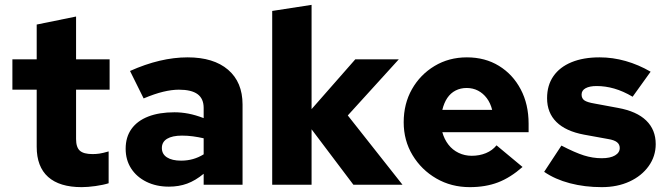

<svg xmlns="http://www.w3.org/2000/svg" viewBox="-20 -760 2749 790"><path d="M316 10Q225 10 178 -32Q131 -74 131 -156V-391H31V-516H131V-659L293 -692V-516H431V-391H293V-188Q293 -154 308.5 -140Q324 -126 361 -126Q375 -126 389 -128Q403 -130 427 -137V-6Q405 1 373 5.5Q341 10 316 10Z M675 8Q623 8 582.5 -12Q542 -32 519.5 -67Q497 -102 497 -148Q497 -196 521 -229.5Q545 -263 590 -280.5Q635 -298 698 -298Q726 -298 755 -292.5Q784 -287 818 -274V-316Q818 -354 793 -372.5Q768 -391 716 -391Q687 -391 651.5 -382.5Q616 -374 571 -355L515 -468Q640 -524 752 -524Q859 -524 918.5 -473Q978 -422 978 -330V0H818V-45Q784 -17 750 -4.5Q716 8 675 8ZM646 -151Q646 -126 667 -112.5Q688 -99 725 -99Q751 -99 774 -105.5Q797 -112 818 -125V-191Q796 -196 774 -199Q752 -202 729 -202Q689 -202 667.5 -189Q646 -176 646 -151Z M1100 0V-715L1262 -740V-311L1442 -516H1621L1411 -285L1636 0H1434L1262 -228V0Z M1913 10Q1837 10 1775.5 -25.5Q1714 -61 1677.5 -121.5Q1641 -182 1641 -257Q1641 -333 1675 -393Q1709 -453 1768 -488.5Q1827 -524 1901 -524Q1976 -524 2033 -489Q2090 -454 2122.5 -392.5Q2155 -331 2155 -251V-216H1800Q1808 -187 1825 -165Q1842 -143 1867 -131Q1892 -119 1921 -119Q1953 -119 1979.5 -130Q2006 -141 2023 -162L2130 -73Q2080 -29 2029 -9.5Q1978 10 1913 10ZM1800 -308H2005Q1998 -336 1983 -356Q1968 -376 1947 -387Q1926 -398 1900 -398Q1875 -398 1854.5 -387.5Q1834 -377 1820.5 -357Q1807 -337 1800 -308Z M2456 10Q2386 10 2325 -6Q2264 -22 2219 -53L2290 -161Q2346 -132 2382.5 -120.5Q2419 -109 2456 -109Q2491 -109 2510.5 -120.5Q2530 -132 2530 -151Q2530 -166 2518.5 -175Q2507 -184 2482 -188L2383 -206Q2308 -220 2269.5 -258Q2231 -296 2231 -356Q2231 -409 2257 -446.5Q2283 -484 2331.5 -504Q2380 -524 2447 -524Q2501 -524 2554 -509Q2607 -494 2657 -465L2583 -362Q2544 -385 2507.5 -395.5Q2471 -406 2435 -406Q2406 -406 2389.5 -397Q2373 -388 2373 -371Q2373 -355 2384.5 -347Q2396 -339 2426 -334L2523 -316Q2600 -302 2639 -264Q2678 -226 2678 -167Q2678 -117 2649 -76.5Q2620 -36 2570 -13Q2520 10 2456 10Z"/></svg>

Font: Red Hat Text VF
Style: Regular
Weight: 300
Designer: Pentagram, MCKL
Foundry: Pentagram, MCKL
Version: Version 1.023